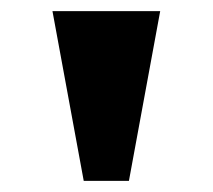

<svg xmlns="http://www.w3.org/2000/svg" viewBox="-20 -734 381 344"><path d="M130 -410 74 -714H267L211 -410Z"/></svg>

Font: Noto Serif Myanmar Black
Style: Regular
Weight: 900
Designer: Ben Mitchell and the Monotype Design Team
Foundry: Monotype Imaging Inc.
Version: Version 2.106; ttfautohint (v1.8.4.7-5d5b)